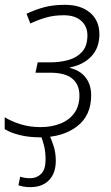

<svg xmlns="http://www.w3.org/2000/svg" viewBox="-20 -561 463 798"><path d="M146 9.8Q99.6 9.8 61.5 0.2Q23.4 -9.3 -0.5 -24.4V-73.7Q27.3 -56.6 65.2 -44.7Q103 -32.7 148.9 -32.7Q193.8 -32.7 230.5 -47.1Q267.1 -61.5 288.6 -90.8Q310.1 -120.1 310.1 -164.1Q310.1 -209.5 280.5 -234.1Q251 -258.8 188.5 -258.8H127.4L136.7 -301.8H188.5Q228.5 -301.8 263.9 -311.5Q299.3 -321.3 321.3 -345.7Q343.3 -370.1 343.3 -414.1Q343.3 -451.7 317.4 -474.6Q291.5 -497.6 245.1 -497.6Q206.1 -497.6 174.6 -489Q143.1 -480.5 106 -463.4L90.3 -503.9Q127.9 -521.5 164.6 -531.2Q201.2 -541 250 -541Q315.9 -541 354.5 -508.1Q393.1 -475.1 393.1 -418.9Q393.1 -361.8 359.6 -326.7Q326.2 -291.5 270.5 -280.8V-278.8Q313.5 -268.1 336.2 -238.5Q358.9 -209 358.9 -165Q358.9 -80.1 299.6 -35.2Q240.2 9.8 146 9.8ZM106.4 216.8Q89.4 216.8 76.9 214.4Q64.5 211.9 56.6 209L64 173.3Q70.8 175.8 80.8 177.7Q90.8 179.7 106.4 179.7Q132.8 179.7 151.1 161.4Q169.4 143.1 169.4 103Q169.4 70.3 163.1 44.7Q156.7 19 148.4 0H185.1Q192.9 16.1 202.4 44.7Q211.9 73.2 211.9 107.4Q211.9 158.7 183.8 187.7Q155.8 216.8 106.4 216.8Z"/></svg>

Font: Open Sans Light
Style: Italic
Weight: 300
Italic angle: -12°
Designer: Monotype Design Team
Foundry: Monotype Imaging Inc.
Version: Version 3.003; ttfautohint (v1.8.4)